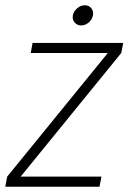

<svg xmlns="http://www.w3.org/2000/svg" viewBox="-35 -705 485 725"><path d="M430.2 -543 422.9 -504.9 43 -38.1H348.1L340.8 0H-15.1L-7.8 -38.1L372.1 -504.9H81.1L87.9 -543ZM272 -608.9Q256.3 -608.9 246.8 -620.1Q237.3 -631.3 240.2 -647Q243.2 -662.6 256.6 -673.8Q270 -685.1 285.2 -685.1Q300.8 -685.1 309.8 -673.8Q318.8 -662.6 315.9 -647Q313 -631.3 300 -620.1Q287.1 -608.9 272 -608.9Z"/></svg>

Font: SVN-Poppins ExtraLight
Style: Italic
Weight: 200
Italic angle: -10°
Designer: Ninad Kale (Devanagari), Jonny Pinhorn (Latin)
Foundry: Indian Type Foundry
Version: Version 3.002 2017